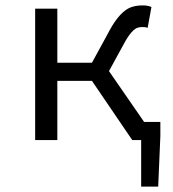

<svg xmlns="http://www.w3.org/2000/svg" viewBox="-20 -518 640 710"><path d="M502 172V0H469L320 -219H192V0H110V-486H192V-286H320L379 -394Q395 -425 410 -445Q425 -465 440 -477Q455 -489 471.5 -493.5Q488 -498 508 -498Q528 -498 540 -492L526 -415Q521 -417 516.5 -417.5Q512 -418 506 -418Q497 -418 489 -415.5Q481 -413 473 -405.5Q465 -398 456 -385.5Q447 -373 436 -352L383 -255L513 -67H573V-15L565 172Z"/></svg>

Font: Source Code Pro
Style: Regular
Weight: 400
Monospace: yes
Designer: Paul D. Hunt, Teo Tuominen
Foundry: Adobe Systems Incorporated
Version: Version 2.030;PS 1.000;hotconv 16.6.51;makeotf.lib2.5.65220